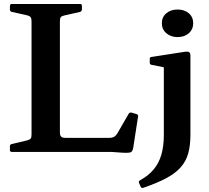

<svg xmlns="http://www.w3.org/2000/svg" viewBox="-20 -766 1055 968"><path d="M139 0V-746H282V-98Q282 -83 288.5 -77Q295 -71 309 -71H531Q546 -71 555.5 -76.5Q565 -82 572 -94L629 -193Q635 -201 644 -198L668 -191Q678 -188 676 -178L652 -23Q650 -11 646 -4.5Q642 2 632 3.5Q622 5 599 4L543 0ZM40 0Q30 0 30 -10V-29Q30 -38 40 -40L116 -58Q131 -62 135 -68Q139 -74 139 -88V-210H282V0ZM30 -736Q30 -746 40 -746H383Q393 -746 393 -737V-719Q393 -710 384 -706L304 -688Q291 -685 286.5 -679.5Q282 -674 282 -658V-537H139V-659Q139 -672 135 -678.5Q131 -685 116 -689L40 -706Q30 -708 30 -718ZM806 -86V-313H940V-86ZM681 156Q677 149 686 143Q728 120 754.5 88.5Q781 57 793.5 14Q806 -29 806 -86H940Q940 -33 929 7Q918 47 891 77.5Q864 108 818 132.5Q772 157 702 181Q693 184 689 175ZM806 -313V-462L825 -423L745 -439Q735 -440 735 -450V-469Q735 -479 745 -479L912 -505Q927 -507 933.5 -503Q940 -499 940 -485V-313ZM875 -579Q841 -579 818.5 -598.5Q796 -618 796 -649Q796 -680 818.5 -699Q841 -718 875 -718Q910 -718 932 -699Q954 -680 954 -649Q954 -618 932 -598.5Q910 -579 875 -579Z"/></svg>

Font: Hahmlet SemiBold
Style: Regular
Weight: 600
Version: Version 1.002